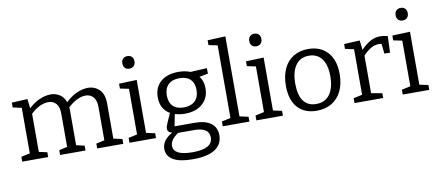

<svg xmlns="http://www.w3.org/2000/svg" viewBox="-83 -1107 3849 1682"><g transform="rotate(-10 1841.5 -266.5)"><path d="M269 -43V0H38V-43L116 -60V-465L38 -482V-525L178 -532L188 -448Q235 -493 286.5 -515Q338 -537 385 -537Q429 -537 464.5 -514Q500 -491 517 -444Q564 -491 616.5 -514Q669 -537 715 -537Q776 -537 817.5 -496.5Q859 -456 859 -372V-60L937 -43V0H705V-43L779 -59V-354Q779 -416 752.5 -445Q726 -474 684 -474Q649 -474 608 -454.5Q567 -435 527 -397Q528 -386 528 -375V-60L601 -43V0H375V-43L448 -59V-354Q448 -416 421.5 -445Q395 -474 353 -474Q318 -474 277 -455.5Q236 -437 196 -398V-59Z M1228 -43V0H992V-43L1070 -60V-466L992 -482V-525L1150 -531V-60ZM1104 -639Q1081 -639 1066 -653.5Q1051 -668 1051 -695Q1051 -722 1066.5 -736.5Q1082 -751 1105 -751Q1129 -751 1144 -736.5Q1159 -722 1159 -695Q1159 -668 1143.5 -653.5Q1128 -639 1104 -639Z M1516 239Q1399 239 1341 205Q1283 171 1283 107Q1283 29 1376 -22Q1336 -31 1336 -65Q1336 -74 1339.5 -86Q1343 -98 1354 -123Q1365 -148 1387 -196Q1305 -243 1305 -348Q1305 -436 1362.5 -486.5Q1420 -537 1521 -537Q1581 -537 1627 -518L1773 -526L1774 -477L1696 -462Q1731 -421 1731 -356Q1731 -268 1672 -217Q1613 -166 1516 -166Q1468 -166 1427 -179L1406 -73H1583Q1680 -73 1729.5 -35.5Q1779 2 1779 72Q1779 153 1712.5 196Q1646 239 1516 239ZM1515 -222Q1580 -222 1615.5 -256.5Q1651 -291 1651 -354Q1651 -416 1617 -448.5Q1583 -481 1520 -481Q1456 -481 1421 -447Q1386 -413 1386 -350Q1386 -289 1419.5 -255.5Q1453 -222 1515 -222ZM1523 178Q1702 178 1702 78Q1702 -11 1570 -11H1426Q1354 38 1354 92Q1354 178 1523 178Z M2059 -43V0H1822V-43L1901 -60V-706L1822 -722V-765L1981 -772V-60Z M2357 -43V0H2121V-43L2199 -60V-466L2121 -482V-525L2279 -531V-60ZM2233 -639Q2210 -639 2195 -653.5Q2180 -668 2180 -695Q2180 -722 2195.5 -736.5Q2211 -751 2234 -751Q2258 -751 2273 -736.5Q2288 -722 2288 -695Q2288 -668 2272.5 -653.5Q2257 -639 2233 -639Z M2675 -537Q2784 -537 2847 -468Q2910 -399 2910 -273Q2910 -187 2880 -124Q2850 -61 2793.5 -26Q2737 9 2658 9Q2550 9 2489 -58.5Q2428 -126 2428 -253Q2428 -340 2457.5 -404Q2487 -468 2542.5 -502.5Q2598 -537 2675 -537ZM2671 -478Q2594 -478 2553 -420Q2512 -362 2512 -257Q2512 -154 2551 -102Q2590 -50 2663 -50Q2743 -50 2784.5 -108Q2826 -166 2826 -269Q2826 -371 2785.5 -424.5Q2745 -478 2671 -478Z M2994 0V-43L3072 -60V-465L2994 -482V-525L3134 -532L3144 -447Q3185 -490 3226.5 -513.5Q3268 -537 3316 -537Q3348 -537 3383 -527L3377 -381H3327L3317 -470Q3306 -472 3293 -472Q3255 -472 3219.5 -450.5Q3184 -429 3152 -394V-60L3249 -43V0Z M3659 -43V0H3423V-43L3501 -60V-466L3423 -482V-525L3581 -531V-60ZM3535 -639Q3512 -639 3497 -653.5Q3482 -668 3482 -695Q3482 -722 3497.5 -736.5Q3513 -751 3536 -751Q3560 -751 3575 -736.5Q3590 -722 3590 -695Q3590 -668 3574.5 -653.5Q3559 -639 3535 -639Z"/></g></svg>

Font: Bitter
Style: Regular
Weight: 400
Designer: Sol Matas, and Bitter project Authors
Foundry: Sol Matas
Version: Version 2.001